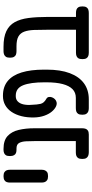

<svg xmlns="http://www.w3.org/2000/svg" viewBox="328 -954 636 1333"><g transform="rotate(-90 646.5 -288.0)"><path d="M89 -273Q71 -273 61.5 -279.5Q52 -286 48.5 -296Q45 -306 45 -318V-538Q45 -550 48.5 -560Q52 -570 62 -576Q72 -582 90 -582Q108 -582 117.5 -575.5Q127 -569 130.5 -559.5Q134 -550 134 -537V-317Q134 -305 130 -295Q126 -285 117 -279Q108 -273 89 -273Z M378 10Q360 10 350.5 5Q341 0 337 -9.5Q333 -19 333 -29V-365Q333 -397 331.5 -426Q330 -455 320 -473.5Q310 -492 282 -492H272Q260 -492 250.5 -495.5Q241 -499 235 -509Q229 -519 229 -537Q229 -556 234.5 -565Q240 -574 250 -578Q260 -582 271 -582H279Q338 -582 368.5 -553.5Q399 -525 410.5 -476.5Q422 -428 422 -368V-36Q422 -23 418.5 -12.5Q415 -2 405.5 4Q396 10 378 10ZM255 10Q242 10 231.5 6Q221 2 215 -7.5Q209 -17 209 -35Q209 -54 215 -63.5Q221 -73 231 -76.5Q241 -80 254 -80H381L380 10Z M561 10Q548 10 538 6Q528 2 522 -7.5Q516 -17 516 -35Q516 -54 522 -63.5Q528 -73 538 -76.5Q548 -80 562 -80H633Q670 -80 693.5 -103Q717 -126 729 -171.5Q741 -217 741 -285V-298Q741 -395 720.5 -446Q700 -497 649 -497H644Q622 -497 607.5 -482.5Q593 -468 587.5 -442.5Q582 -417 585 -384Q586 -349 591.5 -325Q597 -301 626 -285Q637 -279 639 -268Q641 -257 637 -246Q633 -235 625 -226.5Q617 -218 607 -215Q592 -209 573 -218Q554 -227 537 -247.5Q520 -268 509 -299.5Q498 -331 497 -370Q496 -418 506 -457.5Q516 -497 535.5 -526Q555 -555 583 -570.5Q611 -586 645 -586H649Q710 -586 750 -553Q790 -520 809.5 -456.5Q829 -393 829 -301V-282Q829 -187 804.5 -122Q780 -57 734 -23.5Q688 10 623 10Z M1151 10Q1133 10 1123.5 5Q1114 0 1110 -9Q1106 -18 1106 -28V-274Q1106 -328 1104.5 -369Q1103 -410 1093 -437.5Q1083 -465 1059.5 -478.5Q1036 -492 991 -492H957Q944 -492 934 -495.5Q924 -499 918 -509Q912 -519 912 -537Q912 -556 918 -565Q924 -574 934 -578Q944 -582 956 -582H988Q1055 -582 1096 -562.5Q1137 -543 1158.5 -504.5Q1180 -466 1187.5 -409Q1195 -352 1195 -276V-35Q1195 -22 1192 -12Q1189 -2 1179 4Q1169 10 1151 10ZM947 10Q934 10 924 6.5Q914 3 908 -6.5Q902 -16 902 -34Q902 -53 908 -62.5Q914 -72 924 -75.5Q934 -79 946 -79H1223Q1236 -79 1246 -75.5Q1256 -72 1262 -62.5Q1268 -53 1268 -34Q1268 -16 1262 -6.5Q1256 3 1246 6.5Q1236 10 1222 10Z"/></g></svg>

Font: Fredoka Condensed
Style: Regular
Weight: 400
Width: 3
Designer: Ben Nathan
Foundry: Milena B. Brandão, Ben Nathan
Version: Version 2.001